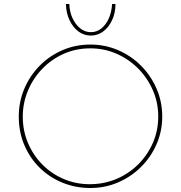

<svg xmlns="http://www.w3.org/2000/svg" viewBox="-20 -933 905 961"><path d="M74 -350Q74 -424 102 -489.5Q130 -555 179 -604.5Q228 -654 293 -682Q358 -710 432 -710Q506 -710 571 -682Q636 -654 685.5 -604.5Q735 -555 763.5 -489.5Q792 -424 792 -350Q792 -276 763.5 -211Q735 -146 685.5 -97Q636 -48 571 -20Q506 8 432 8Q358 8 293 -18.5Q228 -45 179 -93Q130 -141 102 -206.5Q74 -272 74 -350ZM94 -349Q94 -279 120 -217.5Q146 -156 192 -109.5Q238 -63 299 -37Q360 -11 429 -11Q500 -11 562 -37Q624 -63 671 -109.5Q718 -156 745 -217.5Q772 -279 772 -350Q772 -420 745 -481.5Q718 -543 671.5 -590Q625 -637 563.5 -664Q502 -691 432 -691Q360 -691 298.5 -663.5Q237 -636 191 -588Q145 -540 119.5 -478.5Q94 -417 94 -349ZM435 -755Q400 -755 372.5 -775.5Q345 -796 328 -832Q311 -868 310 -913H327Q328 -875 342.5 -843Q357 -811 381 -791.5Q405 -772 435 -772Q465 -772 488.5 -791.5Q512 -811 525.5 -843Q539 -875 541 -913H558Q558 -868 541 -832Q524 -796 496.5 -775.5Q469 -755 435 -755Z"/></svg>

Font: Synthetic Thin
Style: Regular
Weight: 100
Designer: Santiago Orozco
Foundry: Typemade
Version: Version 2.000; ttfautohint (v1.8.4.7-5d5b)